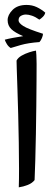

<svg xmlns="http://www.w3.org/2000/svg" viewBox="-29 -740 210 790"><path d="M48.3 30.8Q48.8 15.1 49.1 -4.2Q49.3 -23.4 49.3 -44.9Q49.3 -94.7 48.3 -153.1Q47.4 -211.4 45.9 -269Q44.4 -326.7 42.7 -375.2Q41 -423.8 40 -455.1Q39.1 -486.3 39.1 -490.7Q44.9 -502.4 59.8 -511Q74.7 -519.5 91.6 -524.9Q108.4 -530.3 119.1 -531.7Q120.1 -525.9 120.6 -513.9Q121.1 -502 121.3 -490.7Q121.6 -479.5 121.6 -476.6Q121.6 -452.1 121.3 -406.5Q121.1 -360.8 120.4 -303.7Q119.6 -246.6 118.7 -188.2Q117.7 -129.9 116.2 -80.1Q114.7 -30.3 113.3 1Q103.5 13.7 85 21Q66.4 28.3 48.3 30.8ZM15.1 -542.5Q5.9 -547.9 -0.7 -558.6Q-7.3 -569.3 -9.3 -576.7Q4.9 -580.6 24.4 -584.2Q43.9 -587.9 66.4 -591.3Q32.7 -605.5 17.6 -620.1Q2.4 -634.8 2.4 -657.2Q2.4 -678.7 22.7 -699.2Q43 -719.7 80.1 -719.7Q103 -719.7 121.8 -710.9Q140.6 -702.1 157.2 -688Q155.3 -678.7 147.5 -670.9Q139.6 -663.1 132.8 -659.2Q117.2 -670.4 102.8 -675.3Q88.4 -680.2 77.6 -680.2Q66.9 -680.2 57.1 -674.8Q47.4 -669.4 47.4 -656.2Q47.4 -645.5 66.7 -633.1Q85.9 -620.6 147.9 -601.1Q147.9 -594.2 143.6 -583.7Q139.2 -573.2 133.3 -566.9Q87.4 -563.5 56.9 -554.9Q26.4 -546.4 15.1 -542.5Z"/></svg>

Font: Harmattan
Style: Regular
Weight: 400
Designer: George W. Nuss III and SIL International
Foundry: SIL International
Version: Version 4.000